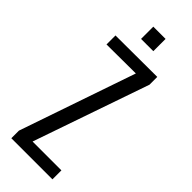

<svg xmlns="http://www.w3.org/2000/svg" viewBox="-244 -760 786 786"><g transform="rotate(45 148.5 -367.0)"><path d="M26 0V-44L199 -548L30 -547V-599L271 -600V-555L97 -52H264V0ZM114 -663V-734H185V-663Z"/></g></svg>

Font: Big Shoulders Display
Style: Regular
Weight: 400
Designer: Patric King
Foundry: XO Type Co
Version: Version 1.000; ttfautohint (v1.8.2)